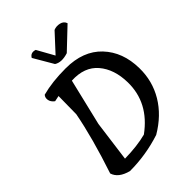

<svg xmlns="http://www.w3.org/2000/svg" viewBox="-273 -1083 1201 1201"><g transform="rotate(-45 327.5 -482.0)"><path d="M316 -739Q470 -739 555.5 -648.5Q641 -558 643 -414Q645 -299 588 -203.5Q531 -108 422 -44Q287 0 146 0Q65 -21 48 -77Q127 -314 160 -489L162 -648L124 -640Q101 -657 97.5 -679Q94 -701 107 -715Q197 -739 316 -739ZM215 -348 179 -77Q290 -79 369 -100Q532 -219 529 -402Q527 -520 466 -591.5Q405 -663 289 -657Q237 -437 215 -348ZM524 -930 388 -801Q325 -781 288 -805L212 -935Q229 -965 265 -953L328 -840L437 -958Q461 -968 488.5 -961.5Q516 -955 524 -930Z"/></g></svg>

Font: Tillana Medium
Style: Regular
Weight: 500
Designer: Lipi Raval (Devanagari, Latin), Jonny Pinhorn (Latin)
Foundry: Indian Type Foundry
Version: Version 2.003;PS 1.0;hotconv 1.0.79;makeotf.lib2.5.61930; tt